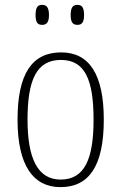

<svg xmlns="http://www.w3.org/2000/svg" viewBox="-20 -758 497 788"><path d="M298 -656C315 -656 325 -665 325 -696C325 -729 315 -738 298 -738C280 -738 270 -729 270 -696C270 -665 280 -656 298 -656ZM153 -656C170 -656 181 -665 181 -696C181 -729 170 -738 153 -738C135 -738 126 -729 126 -696C126 -665 135 -656 153 -656ZM228 10C345 10 406 -76 406 -267C406 -453 346 -543 231 -543C110 -543 52 -453 52 -267C52 -78 117 10 228 10ZM229 -21C135 -21 93 -107 93 -267C93 -430 130 -512 230 -512C328 -512 364 -432 364 -267C364 -109 329 -21 229 -21Z"/></svg>

Font: Noto Serif Hebrew Condensed ExtraLight
Style: Regular
Weight: 200
Width: 3
Designer: Monotype Design Team
Foundry: Monotype Imaging Inc.
Version: Version 2.004